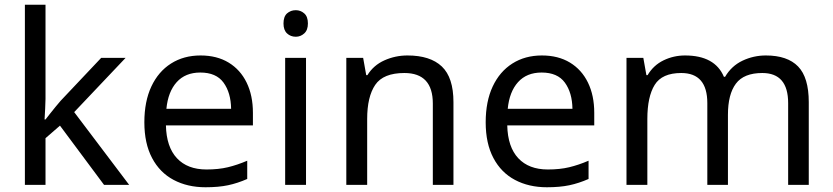

<svg xmlns="http://www.w3.org/2000/svg" viewBox="-20 -780 3513 810"><path d="M172 -363Q172 -347 170.5 -321Q169 -295 168 -276H172Q178 -284 190 -299Q202 -314 214.5 -329.5Q227 -345 236 -355L407 -536H510L293 -307L525 0H419L233 -250L172 -197V0H85V-760H172Z M826 -546Q895 -546 944.5 -516Q994 -486 1020.5 -431.5Q1047 -377 1047 -304V-251H680Q682 -160 726.5 -112.5Q771 -65 851 -65Q902 -65 941.5 -74.5Q981 -84 1023 -102V-25Q982 -7 942 1.5Q902 10 847 10Q771 10 712.5 -21Q654 -52 621.5 -113.5Q589 -175 589 -264Q589 -352 618.5 -415Q648 -478 701.5 -512Q755 -546 826 -546ZM825 -474Q762 -474 725.5 -433.5Q689 -393 682 -321H955Q954 -389 923 -431.5Q892 -474 825 -474Z M1228 -737Q1248 -737 1263.5 -723.5Q1279 -710 1279 -681Q1279 -653 1263.5 -639Q1248 -625 1228 -625Q1206 -625 1191 -639Q1176 -653 1176 -681Q1176 -710 1191 -723.5Q1206 -737 1228 -737ZM1271 -536V0H1183V-536Z M1699 -546Q1795 -546 1844 -499.5Q1893 -453 1893 -349V0H1806V-343Q1806 -472 1686 -472Q1597 -472 1563 -422Q1529 -372 1529 -278V0H1441V-536H1512L1525 -463H1530Q1556 -505 1602 -525.5Q1648 -546 1699 -546Z M2266 -546Q2335 -546 2384.5 -516Q2434 -486 2460.5 -431.5Q2487 -377 2487 -304V-251H2120Q2122 -160 2166.5 -112.5Q2211 -65 2291 -65Q2342 -65 2381.5 -74.5Q2421 -84 2463 -102V-25Q2422 -7 2382 1.5Q2342 10 2287 10Q2211 10 2152.5 -21Q2094 -52 2061.5 -113.5Q2029 -175 2029 -264Q2029 -352 2058.5 -415Q2088 -478 2141.5 -512Q2195 -546 2266 -546ZM2265 -474Q2202 -474 2165.5 -433.5Q2129 -393 2122 -321H2395Q2394 -389 2363 -431.5Q2332 -474 2265 -474Z M3211 -546Q3302 -546 3347 -499.5Q3392 -453 3392 -349V0H3305V-345Q3305 -472 3196 -472Q3118 -472 3084.5 -427Q3051 -382 3051 -296V0H2964V-345Q2964 -472 2854 -472Q2773 -472 2742 -422Q2711 -372 2711 -278V0H2623V-536H2694L2707 -463H2712Q2737 -505 2779.5 -525.5Q2822 -546 2870 -546Q2996 -546 3034 -456H3039Q3066 -502 3112.5 -524Q3159 -546 3211 -546Z"/></svg>

Font: Noto Sans Bengali UI
Style: Regular
Weight: 400
Designer: Jelle Bosma - Monotype Design Team
Foundry: Monotype Imaging Inc.
Version: Version 2.003; ttfautohint (v1.8.4.7-5d5b)